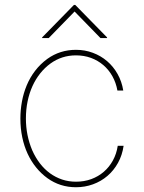

<svg xmlns="http://www.w3.org/2000/svg" viewBox="-20 -759 593 790"><path d="M63.9 -271.3Q63.9 -306.5 70.3 -341.3Q76.7 -376.1 90 -408Q103.3 -440 124.5 -467.7Q145.6 -495.4 174.7 -516.7Q226.6 -554 292.6 -554Q329.5 -554 362.2 -541.7Q394.9 -529.5 420.6 -507.5Q446.4 -485.4 463.8 -454.5Q481.2 -423.7 487.2 -386.4H463.1Q457.4 -418.7 442.5 -445.3Q427.6 -471.9 405.2 -491.1Q382.8 -510.3 354.2 -520.8Q325.6 -531.2 292.6 -531.2Q234 -531.2 187.5 -497.5Q164.1 -480.5 145.4 -457Q126.8 -433.6 113.6 -404.7Q100.5 -375.7 93.6 -342.2Q86.6 -308.6 86.6 -271.3Q86.6 -201.7 112.9 -139.9Q126.1 -110.4 144.4 -86.6Q162.6 -62.9 185.5 -46.2Q208.5 -29.5 235.4 -20.4Q262.4 -11.4 292.6 -11.4Q326.3 -11.4 355.5 -22Q384.6 -32.7 407.1 -52.2Q429.7 -71.7 444.6 -98.9Q459.5 -126.1 464.5 -159.1H488.6Q483 -120.4 465.6 -89Q448.2 -57.5 422.1 -35.2Q396 -12.8 362.7 -0.7Q329.5 11.4 292.6 11.4Q226.9 11.4 175.1 -25.9Q149.1 -44.7 128.6 -70.1Q108 -95.5 93.6 -126.6Q79.2 -157.7 71.6 -194.1Q63.9 -230.5 63.9 -271.3ZM153.4 -602.3V-605.1L284.1 -738.6H289.8L420.5 -605.1V-602.3H393.5L286.9 -711.6L180.4 -602.3Z"/></svg>

Font: Inter P Thin
Style: Regular
Weight: 100
Designer: Rasmus Andersson
Foundry: rsms
Version: Version 3.018;git-588b23468